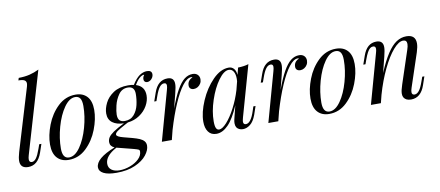

<svg xmlns="http://www.w3.org/2000/svg" viewBox="-82 -1125 3779 1649"><g transform="rotate(-10 1808.0 -300.0)"><path d="M95.2 -49.8Q95.2 -22.9 118.7 -22.9Q138.7 -22.9 156.2 -46.1Q173.8 -69.3 193.4 -125L206.5 -162.1H225.6L200.7 -88.9Q164.6 14.2 80.6 14.2Q11.7 14.2 11.7 -50.8Q11.7 -79.6 25.4 -126L188.5 -667Q193.4 -685.1 193.4 -694.8Q193.4 -714.8 177.7 -723.9Q162.1 -732.9 125.5 -732.9L132.3 -753.9Q185.5 -754.4 227.8 -764.6Q270 -774.9 310.5 -794.9L101.6 -85Q95.2 -63 95.2 -49.8Z M586.4 -527.8Q650.4 -527.8 686.8 -488.3Q723.1 -448.7 723.1 -371.1Q723.1 -292.5 688.2 -201.9Q653.3 -111.3 587.6 -48.6Q522 14.2 434.6 14.2Q370.6 14.2 334 -25.6Q297.4 -65.4 297.4 -143.1Q297.4 -221.7 332.3 -312.3Q367.2 -402.8 433.1 -465.3Q499 -527.8 586.4 -527.8ZM383.3 -92.8Q383.3 -5.9 440.4 -5.9Q491.7 -5.9 537.1 -70.8Q582.5 -135.7 609.9 -233.2Q637.2 -330.6 637.2 -420.9Q637.2 -465.8 623.3 -486.8Q609.4 -507.8 580.6 -507.8Q529.3 -507.8 483.6 -442.9Q438 -377.9 410.6 -280.3Q383.3 -182.6 383.3 -92.8Z M1268.6 -585Q1268.6 -570.8 1260.7 -557.4Q1252.9 -543.9 1240.2 -535.4Q1227.5 -526.9 1212.9 -526.9Q1200.2 -526.9 1192.4 -534.7Q1184.6 -542.5 1184.6 -556.2Q1184.6 -576.2 1197.8 -591.8Q1195.8 -593.8 1191.9 -593.8Q1183.6 -593.8 1167.5 -584Q1140.1 -566.4 1112.8 -518.6Q1187.5 -495.1 1187.5 -416Q1187.5 -370.6 1162.4 -326.2Q1137.2 -281.7 1092 -251.2Q1046.9 -220.7 989.3 -214.4L957.5 -197.3Q912.1 -172.9 891.4 -158Q870.6 -143.1 870.6 -128.9Q870.6 -110.4 930.7 -95.2L1003.4 -76.2Q1041.5 -65.9 1065.7 -55.4Q1089.8 -44.9 1103.3 -29.3Q1116.7 -13.7 1116.7 9.8Q1116.7 48.8 1082.8 92Q1048.8 135.3 981.4 165Q914.1 194.8 819.8 194.8Q744.6 194.8 706.5 175Q668.5 155.3 668.5 122.1Q668.5 43.9 838.9 -22.9Q800.8 -39.6 800.8 -75.2Q800.8 -96.7 812.7 -116Q824.7 -135.3 858.2 -158.7Q891.6 -182.1 954.6 -212.9Q891.6 -214.4 855.2 -241.7Q818.8 -269 818.8 -321.8Q818.8 -363.8 842.3 -411.9Q865.7 -460 916.5 -493.9Q967.3 -527.8 1044.4 -527.8Q1074.2 -527.8 1095.7 -522.9Q1127.4 -574.2 1160.6 -598.1Q1193.4 -620.1 1225.6 -620.1Q1268.6 -620.1 1268.6 -585ZM1098.6 -444.8Q1098.6 -509.8 1039.6 -509.8Q988.8 -509.8 959 -467.5Q929.2 -425.3 917.5 -374.5Q905.8 -323.7 905.8 -295.9Q905.8 -261.2 921.1 -246.1Q936.5 -231 965.8 -231Q1017.1 -231 1046.9 -265.9Q1076.7 -300.8 1087.6 -348.9Q1098.6 -397 1098.6 -444.8ZM752.4 105Q752.4 140.1 778.8 159.2Q805.2 178.2 847.7 178.2Q893.6 178.2 940.7 160.6Q987.8 143.1 1018.3 113.3Q1048.8 83.5 1048.8 47.9Q1048.8 36.6 1039.1 31.7Q1029.3 26.9 1001.5 19.5L988.8 16.1L854.5 -18.1Q752.4 36.6 752.4 105Z M1667.5 -471.2Q1667.5 -451.7 1657.7 -435.1Q1647.9 -418.5 1631.8 -408.7Q1615.7 -398.9 1597.2 -398.9Q1579.6 -398.9 1568.6 -408.4Q1557.6 -418 1557.6 -435.1Q1557.6 -480 1602.5 -499Q1598.6 -502.9 1591.3 -502.9Q1555.7 -502.9 1515.1 -450.2Q1474.6 -397.5 1433.6 -303Q1392.6 -208.5 1355.5 -83.5L1334.5 0H1247.6L1367.2 -429.2Q1374.5 -454.1 1374.5 -468.3Q1374.5 -491.2 1353.5 -491.2Q1331.1 -491.2 1312.7 -467.5Q1294.4 -443.8 1275.4 -389.2L1262.2 -352.1H1243.2L1268.6 -424.8Q1303.7 -527.8 1389.2 -527.8Q1446.8 -527.8 1446.8 -469.7Q1446.8 -453.6 1443.4 -436Q1439.9 -418.5 1432.6 -388.2L1400.4 -261.2Q1436.5 -359.4 1469.2 -417.5Q1502 -475.6 1535.4 -501.7Q1568.8 -527.8 1608.4 -527.8Q1635.7 -527.8 1651.6 -512Q1667.5 -496.1 1667.5 -471.2Z M2093.3 -163.1 2068.4 -89.8Q2047.9 -34.2 2017.1 -10Q1986.3 14.2 1953.1 14.2Q1934.6 14.2 1920.2 7.1Q1905.8 0 1897.9 -12.2Q1889.6 -26.9 1889.6 -47.4Q1889.6 -62 1893.1 -77.9Q1896.5 -93.8 1900.4 -108.2Q1904.3 -122.6 1905.3 -127L1923.3 -199.7Q1875.5 -87.4 1825.7 -36.6Q1775.9 14.2 1722.2 14.2Q1676.3 14.2 1652.1 -18.8Q1627.9 -51.8 1627.9 -106.9Q1627.9 -188 1671.1 -288.1Q1714.4 -388.2 1783 -458Q1851.6 -527.8 1923.3 -527.8Q1950.2 -527.8 1967.3 -508.3Q1984.4 -488.8 1987.3 -453.1L2002.9 -514.2Q2058.6 -515.6 2095.2 -527.8L1970.2 -85.9Q1962.9 -59.6 1962.9 -48.8Q1962.9 -23.9 1985.4 -23.9Q2029.3 -23.9 2062 -126L2074.2 -163.1ZM1955.6 -327.1 1974.1 -399.9Q1975.1 -415.5 1975.1 -421.9Q1975.1 -461.9 1960.7 -485.4Q1946.3 -508.8 1919.9 -508.8Q1877.4 -508.8 1829.3 -442.6Q1781.2 -376.5 1748.8 -278.8Q1716.3 -181.2 1716.3 -95.2Q1716.3 -53.7 1725.1 -35.9Q1733.9 -18.1 1751 -18.1Q1778.8 -18.1 1817.6 -60.8Q1856.4 -103.5 1893.8 -174.8Q1931.2 -246.1 1955.6 -327.1Z M2596.2 -471.2Q2596.2 -451.7 2586.4 -435.1Q2576.7 -418.5 2560.5 -408.7Q2544.4 -398.9 2525.9 -398.9Q2508.3 -398.9 2497.3 -408.4Q2486.3 -418 2486.3 -435.1Q2486.3 -480 2531.2 -499Q2527.3 -502.9 2520 -502.9Q2484.4 -502.9 2443.8 -450.2Q2403.3 -397.5 2362.3 -303Q2321.3 -208.5 2284.2 -83.5L2263.2 0H2176.3L2295.9 -429.2Q2303.2 -454.1 2303.2 -468.3Q2303.2 -491.2 2282.2 -491.2Q2259.8 -491.2 2241.5 -467.5Q2223.1 -443.8 2204.1 -389.2L2190.9 -352.1H2171.9L2197.3 -424.8Q2232.4 -527.8 2317.9 -527.8Q2375.5 -527.8 2375.5 -469.7Q2375.5 -453.6 2372.1 -436Q2368.7 -418.5 2361.3 -388.2L2329.1 -261.2Q2365.2 -359.4 2397.9 -417.5Q2430.7 -475.6 2464.1 -501.7Q2497.6 -527.8 2537.1 -527.8Q2564.5 -527.8 2580.3 -512Q2596.2 -496.1 2596.2 -471.2Z M2857.9 -527.8Q2921.9 -527.8 2958.3 -488.3Q2994.6 -448.7 2994.6 -371.1Q2994.6 -292.5 2959.7 -201.9Q2924.8 -111.3 2859.1 -48.6Q2793.5 14.2 2706.1 14.2Q2642.1 14.2 2605.5 -25.6Q2568.8 -65.4 2568.8 -143.1Q2568.8 -221.7 2603.8 -312.3Q2638.7 -402.8 2704.6 -465.3Q2770.5 -527.8 2857.9 -527.8ZM2654.8 -92.8Q2654.8 -5.9 2711.9 -5.9Q2763.2 -5.9 2808.6 -70.8Q2854 -135.7 2881.3 -233.2Q2908.7 -330.6 2908.7 -420.9Q2908.7 -465.8 2894.8 -486.8Q2880.9 -507.8 2852.1 -507.8Q2800.8 -507.8 2755.1 -442.9Q2709.5 -377.9 2682.1 -280.3Q2654.8 -182.6 2654.8 -92.8Z M3540.5 -88.9Q3505.4 14.2 3419.4 14.2Q3374.5 14.2 3356.4 -15.1Q3348.6 -27.8 3348.6 -47.9Q3348.6 -76.2 3365.7 -126L3460.4 -412.1Q3470.7 -441.9 3470.7 -461.4Q3470.7 -496.1 3438.5 -496.1Q3399.9 -496.1 3351.6 -440.2Q3303.2 -384.3 3256.3 -286.6Q3209.5 -189 3175.3 -69.8L3157.7 0H3070.8L3190.4 -429.2Q3197.8 -453.1 3197.8 -466.8Q3197.8 -491.2 3175.8 -491.2Q3160.6 -491.2 3148.7 -481.7Q3136.7 -472.2 3124.8 -450.2Q3112.8 -428.2 3098.6 -389.2L3085.4 -352.1H3066.4L3091.8 -424.8Q3127 -527.8 3210.4 -527.8Q3269.5 -527.8 3269.5 -468.8Q3269.5 -441.9 3255.9 -388.2L3221.2 -251.5Q3264.2 -353 3304 -413.6Q3343.8 -474.1 3384.5 -501Q3425.3 -527.8 3471.7 -527.8Q3552.2 -527.8 3552.2 -452.6Q3552.2 -422.9 3537.6 -377L3440.4 -85Q3432.6 -61.5 3432.6 -47.4Q3432.6 -22.9 3456.5 -22.9Q3477.1 -22.9 3495.6 -45.7Q3514.2 -68.4 3533.7 -125L3546.9 -162.1H3565.4Z"/></g></svg>

Font: TypoPRO Playfair Display
Style: Italic
Weight: 400
Italic angle: -14°
Designer: Claus Eggers Sørensen
Foundry: Claus Eggers Sørensen
Version: Version 1.004;PS 001.004;hotconv 1.0.70;makeotf.lib2.5.58329